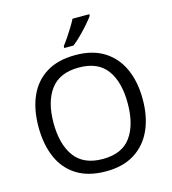

<svg xmlns="http://www.w3.org/2000/svg" viewBox="-135 -1053 1050 1173"><g transform="rotate(-15 390.5 -467.0)"><path d="M720 -358Q720 -247 682.5 -164.5Q645 -82 572 -36Q499 10 391 10Q280 10 206.5 -36Q133 -82 97 -165Q61 -248 61 -359Q61 -469 97 -551Q133 -633 206.5 -679Q280 -725 392 -725Q499 -725 572 -679.5Q645 -634 682.5 -551.5Q720 -469 720 -358ZM156 -358Q156 -223 213 -145.5Q270 -68 391 -68Q513 -68 569 -145.5Q625 -223 625 -358Q625 -493 569 -569.5Q513 -646 392 -646Q271 -646 213.5 -569.5Q156 -493 156 -358ZM539 -934Q527 -916 502 -887.5Q477 -859 448.5 -830.5Q420 -802 396 -784H338V-796Q353 -815 370.5 -841Q388 -867 405 -894.5Q422 -922 433 -944H539Z"/></g></svg>

Font: Noto Sans Multani
Style: Regular
Weight: 400
Designer: Monotype Design Team
Foundry: Monotype Imaging Inc.
Version: Version 2.002; ttfautohint (v1.8.4.7-5d5b)